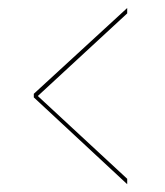

<svg xmlns="http://www.w3.org/2000/svg" viewBox="-20 -508 412 480"><path d="M298 -47.5 64.5 -264.5V-273.5L298 -488V-474.5L74.5 -268L298 -61Z"/></svg>

Font: Imbue 100pt ExtraBold
Style: Regular
Weight: 800
Designer: Tyler Finck
Foundry: Etcetera Type Company
Version: Version 1.102; ttfautohint (v1.8.3)